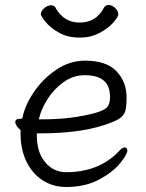

<svg xmlns="http://www.w3.org/2000/svg" viewBox="-20 -728 583 766"><path d="M244 -41Q375 -41 455 -125Q467 -140 478 -140Q482 -140 485 -136.5Q488 -133 488 -128Q488 -112 458.5 -76Q429 -40 374 -11Q319 18 244 18Q192 18 151 -8Q110 -34 86 -82.5Q62 -131 62 -195V-209Q53 -216 47 -225Q41 -234 41 -241Q41 -254 60 -254L69 -255Q78 -305 114 -359Q150 -413 204 -449.5Q258 -486 319 -486Q405 -486 445 -443.5Q485 -401 485 -340Q485 -302 479.5 -284Q474 -266 454 -253.5Q434 -241 389 -227Q291 -196 140 -196H127V-186Q127 -121 160 -81Q193 -41 244 -41ZM155 -252Q267 -252 362 -278Q397 -288 408 -301Q419 -314 419 -341Q419 -385 394 -406.5Q369 -428 318 -428Q272 -428 233 -400Q194 -372 168.5 -331Q143 -290 135 -252ZM298 -578Q250 -578 215.5 -597.5Q181 -617 162 -640.5Q143 -664 143 -671Q143 -684 156.5 -695.5Q170 -707 184 -707Q197 -707 202 -696Q235 -638 298 -638Q363 -638 394 -696Q400 -708 413 -708Q427 -708 439.5 -696Q452 -684 452 -671Q452 -661 432 -638Q412 -615 377 -596.5Q342 -578 298 -578Z"/></svg>

Font: Iansui 0.93
Style: Regular
Weight: 400
Designer: But Ko / Fontworks Inc.
Foundry: zi-hi.com / Fontworks Inc.
Version: Version 0.931